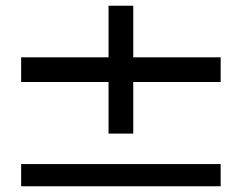

<svg xmlns="http://www.w3.org/2000/svg" viewBox="-20 -650 844 670"><path d="M445 -450H750V-363.8H445V-183.8H358.8V-363.8H53.8V-450H358.8V-630H445ZM53.8 0V-77.5H750V0Z"/></svg>

Font: Now Alt Medium
Style: Regular
Weight: 500
Designer: Alfredo Marco Pradil
Foundry: Alfredo Marco Pradil
Version: Version 1.002;PS 001.002;hotconv 1.0.88;makeotf.lib2.5.64775